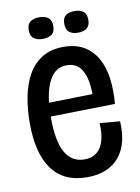

<svg xmlns="http://www.w3.org/2000/svg" viewBox="-79 -726 575 791"><g transform="rotate(-10 208.0 -330.5)"><path d="M222.3 11.7Q171.3 11.7 134.7 -5.8Q98 -23.3 74.2 -56.7Q50.3 -90 38.5 -138.2Q26.7 -186.3 26.7 -248.3Q26.7 -307.3 36.8 -359.2Q47 -411 69.3 -450.2Q91.7 -489.3 128.2 -511.8Q164.7 -534.3 217.7 -534.3Q267.3 -534.3 301.7 -514.5Q336 -494.7 356.7 -459Q377.3 -423.3 384.3 -373.8Q391.3 -324.3 386 -266L85.3 -260V-317.3L320.3 -322.3L301.3 -282.3Q304.3 -336.3 297.3 -375.5Q290.3 -414.7 270.8 -436Q251.3 -457.3 217.7 -457.3Q181.7 -457.3 159.3 -431.5Q137 -405.7 126.7 -361.2Q116.3 -316.7 116.3 -260Q116.3 -157.3 143.2 -110Q170 -62.7 223 -62.7Q250.3 -62.7 268.2 -74Q286 -85.3 295.7 -104.5Q305.3 -123.7 308.7 -148.3Q312 -173 309.7 -199L394.3 -191.7Q397.3 -147.7 388.5 -110.3Q379.7 -73 358.3 -45.7Q337 -18.3 302.8 -3.3Q268.7 11.7 222.3 11.7ZM287.4 -581.3Q263.9 -581.3 250.8 -592.3Q237.7 -603.3 237.7 -626.8Q237.7 -651 250.6 -661.3Q263.4 -671.7 287.9 -671.7Q311.7 -671.7 325 -661.3Q338.3 -650.9 338.3 -625.3Q338.3 -602.7 324.7 -592Q311 -581.3 287.4 -581.3ZM140.3 -581.3Q116.7 -581.3 102.8 -591.8Q89 -602.3 89 -627Q89 -650.3 102.3 -661Q115.7 -671.7 139.7 -671.7Q164 -671.7 177.8 -661.4Q191.7 -651.1 191.7 -626.3Q191.7 -601.7 177.8 -591.5Q164 -581.3 140.3 -581.3Z"/></g></svg>

Font: Bricolage Grotesque 96pt ExtraBold SemiCondensed
Style: Regular
Weight: 800
Width: 4
Version: Version 1.001;gftools[0.9.33.dev8+g029e19f]